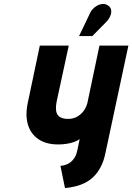

<svg xmlns="http://www.w3.org/2000/svg" viewBox="-20 -930 668 969"><path d="M516 -819Q529 -832 536 -848Q543 -864 541 -879Q539 -894 524 -903Q509 -913 490.5 -909Q472 -905 457 -892.5Q442 -880 435 -865L379 -748H446ZM512 -157 628 -700H482L421 -410Q417 -394 408.5 -379.5Q400 -365 387.5 -354Q375 -343 361 -337Q347 -331 331 -330Q301 -329 284.5 -338Q268 -347 264 -367Q260 -387 266 -418L327 -700H181L120 -410Q107 -348 121 -301Q135 -254 174 -227.5Q213 -201 274 -201Q295 -201 315 -204Q335 -207 352.5 -213Q370 -219 382 -228L370 -170Q366 -150 357.5 -136Q349 -122 338 -113Q327 -104 313.5 -99Q300 -94 285 -93L308 19Q399 11 447.5 -33.5Q496 -78 512 -157Z"/></svg>

Font: Advent Pro ExtraBold
Style: Italic
Weight: 800
Italic angle: -12°
Version: Version 3.000